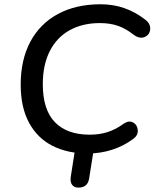

<svg xmlns="http://www.w3.org/2000/svg" viewBox="-20 -699 715 886"><path d="M75.5 -308.1Q75.5 -422.5 119.7 -505.9Q164 -589.3 247.1 -634.3Q330.1 -679.3 444.3 -679.3Q503.4 -679.3 554.2 -661.3Q605.1 -643.4 647.6 -610.3Q674.5 -591.5 673.1 -565.2Q671.7 -539 648.4 -528.6Q625.2 -518.2 596.7 -538.6Q561.4 -566.9 524.7 -579.7Q487.9 -592.5 440.7 -592.5Q361.4 -592.5 301.9 -559.8Q242.3 -527 209.9 -463.5Q177.5 -400 177.5 -310.3Q177.5 -193.1 233.2 -135.3Q289 -77.5 394.2 -77.5Q438.5 -77.5 476.6 -89.5Q514.7 -101.5 552.7 -129.6Q576.9 -144.6 595.7 -133Q614.5 -121.5 615.8 -97.6Q617 -73.7 594.8 -58.1Q549.9 -24.5 496.1 -7.6Q442.4 9.3 385.5 9.3Q292.1 9.3 222.4 -26Q152.7 -61.3 114.1 -132.5Q75.5 -203.8 75.5 -308.1ZM306.5 117 331.6 -43.1H418L391.2 125.3Q384.4 166.7 341.9 166.7Q322.2 166.7 312.6 153.6Q303 140.5 306.5 117Z"/></svg>

Font: SN Pro Thin
Style: Italic
Weight: 200
Italic angle: -9°
Designer: Tobias Whetton
Foundry: Supernotes
Version: Version 1.003;Glyphs 3.3 (3324)